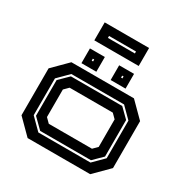

<svg xmlns="http://www.w3.org/2000/svg" viewBox="-189 -1020 1155 1184"><g transform="rotate(30 388.0 -428.0)"><path d="M165.5 0 62.5 -103V-437L165.5 -540H611L714 -437V-103L611 0ZM205.5 -63H577L650 -136V-404L577 -477H201.5L127.5 -403V-141ZM210.5 -77 141.5 -145V-399L206.5 -463H572L636 -400V-140L572 -77ZM234.5 -141.5H542L572.5 -172V-368L542 -398.5H234.5L204 -368V-172ZM430 -566V-671H536V-566ZM222 -566V-671H328V-566ZM269 -611H279V-625H269ZM478 -611H488V-625H478ZM220.5 -727.5V-855.5H536.5V-727.5ZM285.5 -782.5H477.5V-796.5H285.5Z"/></g></svg>

Font: Tourney Expanded Regular
Style: Bold
Weight: 700
Width: 7
Designer: Tyler Finck
Foundry: Etcetera Type Co
Version: Version 1.010; ttfautohint (v1.8.3)